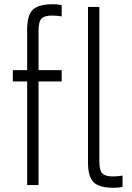

<svg xmlns="http://www.w3.org/2000/svg" viewBox="-20 -879 627 912"><path d="M41 0ZM163 -732V-546H273V-492H163V0H109V-492H41V-546H109V-738Q109 -808 136.5 -833.5Q164 -859 232 -859Q253 -859 273 -855V-801Q253 -805 227 -805Q190 -805 176.5 -790Q163 -775 163 -732ZM398 -108V-846H452V-114Q452 -71 465.5 -56Q479 -41 516 -41Q542 -41 562 -45V9Q542 13 521 13Q453 13 425.5 -12.5Q398 -38 398 -108Z"/></svg>

Font: Biryani UltraLight
Style: Regular
Weight: 250
Designer: Dan Reynolds and Mathieu Réguer
Foundry: Dan Reynolds and Mathieu Réguer
Version: Version 1.003; ttfautohint (v1.1) -l 5 -r 5 -G 72 -x 0 -D la